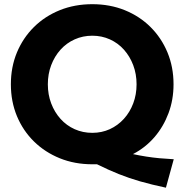

<svg xmlns="http://www.w3.org/2000/svg" viewBox="-20 -767 880 913"><path d="M769 125.5Q699.7 110.8 646.5 95.5Q593.3 80.1 544.9 60.8Q496.6 41.5 441.4 14.2H418.9Q335 14.2 264.4 -14.4Q193.8 -43 141.6 -94.2Q89.4 -145.5 60.5 -214.8Q31.7 -284.2 31.7 -366.2Q31.7 -448.2 60.5 -517.6Q89.4 -586.9 141.4 -638.4Q193.4 -689.9 264.2 -718.5Q335 -747.1 418.9 -747.1Q502.9 -747.1 573.5 -718.5Q644 -689.9 695.8 -638.4Q747.6 -586.9 776.4 -517.6Q805.2 -448.2 805.2 -366.2Q805.2 -292.5 781.2 -228.5Q757.3 -164.6 714.4 -114.7Q671.4 -64.9 612.3 -34.2Q644.5 -27.3 675.3 -22.5Q706.1 -17.6 738.3 -14.6Q770.5 -11.7 806.2 -9.8ZM418.9 -135.3Q463.9 -135.3 502.2 -152.8Q540.5 -170.4 569.1 -201.9Q597.7 -233.4 613.5 -275.4Q629.4 -317.4 629.4 -366.2Q629.4 -415 613.5 -457Q597.7 -499 569.3 -530.8Q541 -562.5 502.4 -579.8Q463.9 -597.2 418.9 -597.2Q374 -597.2 335.2 -579.8Q296.4 -562.5 267.8 -530.8Q239.3 -499 223.4 -457Q207.5 -415 207.5 -366.2Q207.5 -317.4 223.4 -275.4Q239.3 -233.4 267.8 -201.7Q296.4 -169.9 335.2 -152.6Q374 -135.3 418.9 -135.3Z"/></svg>

Font: Kumbh Sans ExtraBold
Style: Regular
Weight: 800
Version: Version 1.005